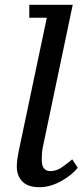

<svg xmlns="http://www.w3.org/2000/svg" viewBox="-20 -770 344 800"><path d="M175 -696 59 -145C56.3 -132.3 54.2 -120.2 52.5 -108.5C50.8 -96.8 50 -85.7 50 -75C50 -50.3 57.7 -30 73 -14C88.3 2 112.3 10 145 10C161 10 177 7.5 193 2.5C209 -2.5 224 -9 238 -17C252 -25 264.7 -33.7 276 -43C287.3 -52.3 296.7 -61.7 304 -71L281 -106C267.7 -94.7 253.3 -83.7 238 -73C222.7 -62.3 206.3 -57 189 -57C179 -57 170.7 -60.5 164 -67.5C157.3 -74.5 154 -87.3 154 -106C154 -114.7 154.3 -123.7 155 -133C155.7 -142.3 157.7 -154.3 161 -169L283 -750H102V-696Z"/></svg>

Font: PT Serif Caption
Style: Italic
Weight: 400
Italic angle: -12°
Designer: A.Korolkova, O.Umpeleva, V.Yefimov
Foundry: ParaType Ltd
Version: Version 1.000W OFL